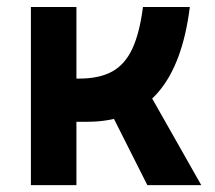

<svg xmlns="http://www.w3.org/2000/svg" viewBox="-20 -538 626 558"><path d="M151.4 -184.1V-309.6H210Q268.1 -309.6 305.4 -329.8Q342.8 -350.1 364.3 -395.8Q385.7 -441.4 395.5 -517.6H531.7Q510.7 -349.6 437 -266.8Q363.3 -184.1 234.4 -184.1ZM69.8 0V-517.6H202.1V0ZM408.2 0 281.2 -252 399.4 -292 564.9 0Z"/></svg>

Font: Cascadia Mono PL
Style: Regular
Weight: 400
Monospace: yes
Designer: Aaron Bell
Foundry: Saja Typeworks
Version: Version 2102.003